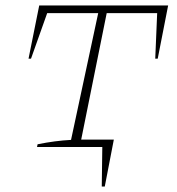

<svg xmlns="http://www.w3.org/2000/svg" viewBox="-20 -536 646 700"><path d="M351 144 353 0H115L117 -10Q181 -23 239 -26L338 -488H152L93 -322H84L123 -516H593L555 -322H546L553 -488H369L276 -27H395L362 144Z"/></svg>

Font: Piazzolla SC Thin
Style: Italic
Weight: 100
Italic angle: -11.3°
Designer: Juan Pablo del Peral
Foundry: Huerta Tipografica
Version: Version 1.330